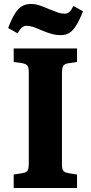

<svg xmlns="http://www.w3.org/2000/svg" viewBox="-20 -947 457 967"><path d="M49 0V-68L94 -75Q114 -79 119.5 -89Q125 -99 125 -126V-581Q125 -607 118.5 -616Q112 -625 91 -629L49 -635V-703H368V-635L322 -628Q305 -625 298.5 -615Q292 -605 292 -577V-122Q292 -97 298 -88Q304 -79 324 -75L368 -68V0ZM287 -770Q263 -770 241 -776Q219 -782 193 -793Q175 -801 160.5 -806.5Q146 -812 134.5 -814.5Q123 -817 114 -817Q102 -817 91.5 -809.5Q81 -802 69 -779L21 -806Q39 -853 55.5 -879Q72 -905 91 -916Q110 -927 136 -927Q158 -927 179 -920Q200 -913 227 -901Q254 -890 271.5 -884Q289 -878 305 -878Q319 -878 328.5 -886Q338 -894 350 -917L398 -890Q380 -845 363.5 -818.5Q347 -792 329 -781Q311 -770 287 -770Z"/></svg>

Font: Literata 18pt
Style: Bold
Weight: 700
Designer: Latin by Veronika Burian and Jose Scaglione. Greek by Irene Vlachou. Cyrillic by Vera Evstafieva.
Foundry: TypeTogether
Version: Version 3.103;gftools[0.9.29]